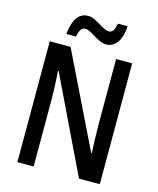

<svg xmlns="http://www.w3.org/2000/svg" viewBox="-132 -1004 904 1096"><g transform="rotate(15 320.5 -456.0)"><path d="M158 -779H215C221 -817 235 -836 256 -836C291 -836 341 -780 392 -780C444 -780 479 -827 484 -912H427C420 -876 410 -856 388 -856C348 -856 303 -911 251 -911C189 -911 164 -849 158 -779ZM564 0V-714H469V-319C469 -273 472 -212 474 -158H471L200 -714H77V0H173V-400C173 -450 170 -507 166 -563H170L441 0Z"/></g></svg>

Font: Noto Sans Myanmar UI Condensed Medium
Style: Regular
Weight: 500
Width: 3
Designer: Monotype Design Team
Foundry: Monotype Imaging Inc.
Version: Version 2.103